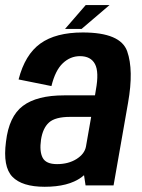

<svg xmlns="http://www.w3.org/2000/svg" viewBox="-21 -728 559 754"><path d="M315 0 309 -40Q304 -36 298.5 -31.5Q247.5 5.5 154.5 5.5Q65.5 5.5 27.5 -34Q-10.5 -73.5 2.5 -171.5Q14 -271 69 -312.2Q124 -353.5 230.5 -353.5H352L355.5 -375Q368.5 -445.5 352 -476.5Q335.5 -507.5 293 -507.5Q255 -507.5 225.5 -479.5Q196 -451.5 181 -390L52 -416Q77 -513.5 137.5 -557Q198 -600.5 304 -600.5Q452.5 -600.5 478.5 -526.5Q504.5 -452.5 482 -325L425 0ZM316.5 -152 337 -269H254.5Q196 -269 171.5 -247Q147 -225 140 -179Q133.5 -133.5 146.5 -108.5Q159.5 -83.5 203 -83.5Q247.5 -83.5 279.5 -103.5Q311 -123.5 316.5 -152ZM234.5 -614.5 315.5 -708H409L299.5 -614.5Z"/></svg>

Font: Anybody SemiBold
Style: Italic
Weight: 600
Italic angle: -10°
Designer: Tyler Finck
Foundry: Etcetera Type Company
Version: Version 1.010; ttfautohint (v1.8.3) -l 8 -r 50 -G 200 -x 14 